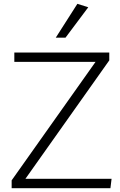

<svg xmlns="http://www.w3.org/2000/svg" viewBox="-20 -985 627 1005"><path d="M41 0V-41L480 -661H55V-710H552V-669L113 -49H564L558 0ZM272 -788 385 -965 442 -947 323 -788Z"/></svg>

Font: Livvic Light
Style: Regular
Weight: 300
Designer: Jacques Le Bailly, Baron von Fonthausen
Version: Version 1.001; ttfautohint (v1.8.2)